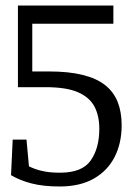

<svg xmlns="http://www.w3.org/2000/svg" viewBox="-20 -668 473 696"><path d="M196 8Q137 8 94.5 -3Q52 -14 20 -33L26 -162H76L85 -65Q93 -61 107.5 -55.5Q122 -50 144 -46Q166 -42 198 -42Q278 -42 309 -86.5Q340 -131 340 -201Q340 -248 322.5 -281.5Q305 -315 263 -333.5Q221 -352 145 -352H45V-648H391V-582H97V-409H157Q229 -409 279.5 -396.5Q330 -384 361 -359.5Q392 -335 406.5 -298.5Q421 -262 421 -214Q421 -149 395.5 -99Q370 -49 320 -20.5Q270 8 196 8Z"/></svg>

Font: Faustina Light Light
Style: Regular
Weight: 300
Version: Version 1.200